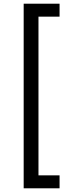

<svg xmlns="http://www.w3.org/2000/svg" viewBox="-20 -852 396 1038"><path d="M108 -832H302V-762H188V96H302V166H108Z"/></svg>

Font: ltelugu15
Style: Book
Weight: 400
Designer: Jelle Bosma - Monotype Design Team
Foundry: Monotype Imaging Inc.
Version: Version 2.003